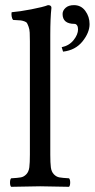

<svg xmlns="http://www.w3.org/2000/svg" viewBox="-20 -718 365 740"><path d="M265.1 -698.2Q292.5 -698.2 308.8 -676Q325.2 -653.8 325.2 -625Q325.2 -592.3 297.9 -558.3Q270.5 -524.4 223.1 -519L217.8 -536.1Q246.6 -542 263.7 -563.5Q280.8 -585 280.8 -605Q280.8 -614.7 276.9 -620.4Q272.9 -626 267.1 -626Q221.2 -626 221.2 -664.1Q221.2 -677.2 232.7 -687.7Q244.1 -698.2 265.1 -698.2ZM95.2 -122.1V-559.1Q95.2 -579.1 94.5 -592.3Q93.8 -605.5 90.3 -614.7Q86.9 -624 84.2 -628.7Q81.5 -633.3 73.5 -636Q65.4 -638.7 59.6 -639.4Q53.7 -640.1 40 -640.6Q34.2 -641.1 30.8 -641.1Q26.4 -645.5 24.9 -655Q23.4 -664.6 24.9 -670.9Q55.2 -673.3 100.8 -682.1Q146.5 -690.9 165 -698.2Q178.2 -698.2 178.2 -688Q173.8 -647.9 173.8 -583V-122.1Q173.8 -89.8 176 -73Q178.2 -56.2 187.5 -46.4Q196.8 -36.6 208.5 -34.4Q220.2 -32.2 246.1 -30.8Q250.5 -26.4 250.5 -14.4Q250.5 -2.4 246.1 2Q160.2 0 134.8 0Q106.9 0 22.9 2Q18.6 -2.4 18.6 -14.4Q18.6 -26.4 22.9 -30.8Q48.8 -32.2 60.5 -34.4Q72.3 -36.6 81.5 -46.4Q90.8 -56.2 93 -73Q95.2 -89.8 95.2 -122.1Z"/></svg>

Font: Linux Libertine G
Style: Regular
Weight: 400
Designer: Philipp H. Poll
Foundry: Philipp H. Poll
Version: Version 4.7.5